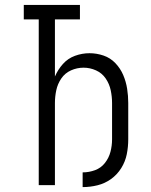

<svg xmlns="http://www.w3.org/2000/svg" viewBox="-20 -755 616 783"><path d="M317 8Q348 8 378 0.5Q408 -7 433 -25Q458 -43 474.5 -69.5Q491 -96 497 -126Q503 -156 503 -187V-335Q503 -364 498.5 -393Q494 -422 482.5 -449Q471 -476 450.5 -497.5Q430 -519 402 -528.5Q374 -538 345 -538Q315 -538 286 -527.5Q257 -517 236.5 -494Q216 -471 204 -443V-676H306V-735H77V-676H138V0H204V-335Q204 -361 209.5 -387Q215 -413 230 -435Q245 -457 269.5 -468Q294 -479 321 -479Q347 -479 371.5 -468Q396 -457 411 -435Q426 -413 431.5 -387Q437 -361 437 -335V-187Q437 -161 430.5 -136Q424 -111 408 -90.5Q392 -70 367.5 -61Q343 -52 317 -52Z"/></svg>

Font: Iosevka Sparkle Light
Style: Regular
Weight: 300
Designer: Belleve Invis
Foundry: Belleve Invis
Version: Version 4.5.0; ttfautohint (v1.8.3)